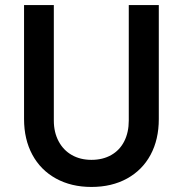

<svg xmlns="http://www.w3.org/2000/svg" viewBox="-20 -740 731 768"><path d="M76.2 -263.7V-719.7H195.3V-257.8Q195.3 -210.9 214.4 -175Q233.4 -139.2 267.3 -119.9Q301.3 -100.6 345.7 -100.6Q391.1 -100.6 425 -119.9Q459 -139.2 477.1 -175Q495.1 -210.9 495.1 -257.8V-719.7H615.2V-263.7Q615.2 -182.1 582.3 -120.8Q549.3 -59.6 488.3 -25.9Q427.2 7.8 345.7 7.8Q265.1 7.8 203.9 -25.9Q142.6 -59.6 109.4 -121.1Q76.2 -182.6 76.2 -263.7Z"/></svg>

Font: Reddit Sans Vanilla SemiBold
Style: Regular
Weight: 600
Designer: Stephen Hutchings
Foundry: Reddit
Version: Version 1.013